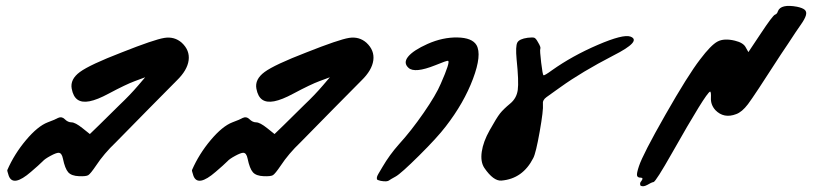

<svg xmlns="http://www.w3.org/2000/svg" viewBox="-20 -860 2779 656"><path d="M10 -259Q4 -277 5 -279Q29 -334 69 -381.5Q109 -429 143 -442Q170 -452 178 -457Q191 -463 201 -453Q212 -442 224 -442Q237 -442 262 -422L287 -402L318 -432Q366 -480 389 -502Q424 -535 453 -569L476 -596L441 -583Q411 -572 351 -540Q312 -519 286 -514Q260 -509 245 -519.5Q230 -530 225 -557Q219 -589 253 -614Q287 -639 396 -681Q507 -725 541.5 -730.5Q576 -736 601 -714Q629 -688 624.5 -654Q620 -620 584 -585Q528 -529 489 -489Q389 -387 376 -374Q335 -335 308 -294Q289 -266 281.5 -261.5Q274 -257 250 -258Q224 -259 213 -271.5Q202 -284 195 -318Q191 -338 180 -338Q172 -338 152.5 -327.5Q133 -317 126 -309Q113 -296 86 -273Q25 -220 10 -259Z M641 -259Q635 -277 636 -279Q660 -334 700 -381.5Q740 -429 774 -442Q801 -452 809 -457Q822 -463 832 -453Q843 -442 855 -442Q868 -442 893 -422L918 -402L949 -432Q997 -480 1020 -502Q1055 -535 1084 -569L1107 -596L1072 -583Q1042 -572 982 -540Q943 -519 917 -514Q891 -509 876 -519.5Q861 -530 856 -557Q850 -589 884 -614Q918 -639 1027 -681Q1138 -725 1172.5 -730.5Q1207 -736 1232 -714Q1260 -688 1255.5 -654Q1251 -620 1215 -585Q1159 -529 1120 -489Q1020 -387 1007 -374Q966 -335 939 -294Q920 -266 912.5 -261.5Q905 -257 881 -258Q855 -259 844 -271.5Q833 -284 826 -318Q822 -338 811 -338Q803 -338 783.5 -327.5Q764 -317 757 -309Q744 -296 717 -273Q656 -220 641 -259Z M1281 -242Q1273 -244 1270 -245.5Q1267 -247 1267.5 -252.5Q1268 -258 1272.5 -265.5Q1277 -273 1287 -290Q1311 -331 1343 -367Q1385 -413 1427.5 -474.5Q1470 -536 1486 -574Q1519 -649 1511 -652Q1508 -654 1467 -637Q1397 -609 1376 -628Q1357 -645 1374.5 -666.5Q1392 -688 1441 -710Q1493 -733 1543 -732Q1593 -731 1608 -706Q1627 -673 1596 -590.5Q1565 -508 1503 -428Q1474 -390 1412 -328.5Q1350 -267 1332 -257Q1312 -246 1310 -244Q1303 -238 1281 -242Z M1693 -243Q1666 -241 1635 -286Q1621 -307 1626 -341.5Q1631 -376 1653 -415Q1677 -458 1688.5 -472.5Q1700 -487 1723 -506Q1745 -524 1749 -552.5Q1753 -581 1745 -658Q1741 -702 1747.5 -714.5Q1754 -727 1783 -731Q1800 -733 1805.5 -731Q1811 -729 1818 -716Q1829 -698 1826 -693Q1824 -688 1829 -646Q1834 -604 1837 -603Q1840 -601 1866 -620Q1935 -669 2022 -706.5Q2109 -744 2134 -735Q2174 -720 2075 -670Q1967 -614 1896 -563Q1887 -557 1877 -549.5Q1867 -542 1857.5 -535.5Q1848 -529 1847 -528Q1833 -518 1835 -504Q1837 -484 1824 -410.5Q1811 -337 1802 -320Q1766 -249 1693 -243Z M2170 -225Q2167 -226 2167 -231.5Q2167 -237 2171 -241Q2180 -253 2169 -253Q2158 -253 2156.5 -260.5Q2155 -268 2163 -292Q2176 -332 2253.5 -468Q2331 -604 2372 -657Q2409 -706 2431.5 -718Q2454 -730 2491 -721Q2520 -714 2528 -698L2537 -682L2579 -745Q2620 -807 2628 -810Q2635 -812 2638 -822Q2648 -847 2703 -837Q2722 -833 2729.5 -826.5Q2737 -820 2733.5 -807.5Q2730 -795 2715 -774Q2711 -769 2698.5 -750Q2686 -731 2672.5 -710.5Q2659 -690 2648 -674Q2556 -531 2535.5 -504Q2515 -477 2495 -470Q2453 -454 2424 -484Q2408 -502 2409 -525Q2410 -547 2406 -547Q2392 -542 2276 -337Q2221 -240 2213 -238Q2206 -237 2191 -228Q2178 -221 2170 -225Z"/></svg>

Font: Lilach
Style: Regular
Weight: 400
Version: Version 1.0